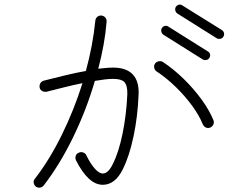

<svg xmlns="http://www.w3.org/2000/svg" viewBox="-20 -827 1040 852"><path d="M139 1Q131 -6 129.5 -16Q128 -26 135 -34Q200 -118 254.5 -229Q309 -340 346 -458Q306 -450 264.5 -439.5Q223 -429 187 -420Q177 -418 167.5 -423Q158 -428 156 -438Q154 -449 159 -457.5Q164 -466 174 -469Q218 -480 266.5 -492Q315 -504 361 -512Q392 -625 403 -735Q404 -746 412 -752.5Q420 -759 430 -758Q441 -757 447.5 -749Q454 -741 453 -730Q449 -680 439.5 -627.5Q430 -575 416 -522Q434 -524 450.5 -525.5Q467 -527 482 -527Q539 -527 568 -498Q598 -467 595 -407Q591 -309 572.5 -221.5Q554 -134 525 -76Q491 -7 436 -7Q372 -7 317 -116Q313 -125 316 -135Q319 -145 329 -149Q338 -154 348.5 -150.5Q359 -147 363 -138Q381 -101 400.5 -79Q420 -57 436 -57Q460 -57 480 -98Q507 -151 524 -234.5Q541 -318 545 -409Q546 -447 532 -463Q518 -477 482 -477Q465 -477 444.5 -474.5Q424 -472 401 -468Q363 -338 304 -217Q245 -96 174 -4Q168 4 157.5 5.5Q147 7 139 1ZM913 -261Q903 -257 894 -261Q885 -265 880 -275Q864 -315 832.5 -358Q801 -401 760 -441Q719 -481 675 -510Q667 -515 664.5 -525.5Q662 -536 668 -545Q674 -553 684.5 -555Q695 -557 703 -552Q751 -520 795.5 -476.5Q840 -433 874.5 -385.5Q909 -338 927 -294Q931 -284 927 -275Q923 -266 913 -261ZM942 -657 767 -767Q760 -772 758 -780.5Q756 -789 760 -796Q765 -804 773.5 -806Q782 -808 789 -803L964 -694Q972 -689 974 -680.5Q976 -672 971 -664Q967 -657 958.5 -655Q950 -653 942 -657ZM880 -563 705 -673Q698 -678 696 -686.5Q694 -695 698 -702Q703 -710 711.5 -712Q720 -714 727 -709L902 -599Q910 -595 912 -586.5Q914 -578 909 -570Q905 -563 896.5 -561Q888 -559 880 -563Z"/></svg>

Font: Kurewa Gothic CJK TC Regular
Style: Regular
Weight: 400
Designer: Max Yao
Foundry: Max-Everyday
Version: Version 1.071; ttfautohint (v1.8.3)